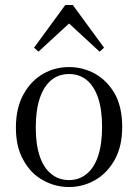

<svg xmlns="http://www.w3.org/2000/svg" viewBox="-20 -741 555 773"><path d="M258 12Q314 12 363 -16Q411 -43 442 -98Q472 -152 472 -230Q472 -310 442 -364Q411 -417 363 -444Q314 -471 258 -471Q202 -471 154 -444Q105 -416 75 -362Q44 -307 44 -227Q44 -148 75 -95Q105 -41 154 -15Q202 12 258 12ZM258 -16Q216 -16 186 -41Q156 -65 140 -112Q124 -159 124 -227Q124 -297 140 -345Q156 -393 186 -418Q216 -443 258 -443Q299 -443 329 -419Q359 -394 375 -347Q391 -299 391 -230Q391 -161 375 -113Q359 -65 329 -41Q299 -16 258 -16ZM381 -533 399 -549 273 -721H243L117 -549L135 -533L290 -676H226Z"/></svg>

Font: Source Serif 4 48pt
Style: Regular
Weight: 400
Designer: Frank Grie√ühammer
Foundry: Adobe Systems Incorporated
Version: Version 4.004;hotconv 1.0.116;makeotfexe 2.5.65601